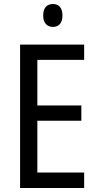

<svg xmlns="http://www.w3.org/2000/svg" viewBox="-20 -936 488 956"><path d="M244 -916C213 -916 195 -897 195 -858C195 -822 214 -802 244 -802C273 -802 291 -822 291 -858C291 -896 274 -916 244 -916ZM399 0V-77H166V-335H385V-411H166V-638H399V-714H80V0Z"/></svg>

Font: Noto Sans Khmer Condensed
Style: Regular
Weight: 400
Width: 3
Designer: Danh Hong and the Monotype Design Team
Foundry: Monotype Imaging Inc.
Version: Version 2.004